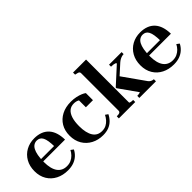

<svg xmlns="http://www.w3.org/2000/svg" viewBox="40 -1481 2222 2222"><g transform="rotate(-45 1151.5 -370.0)"><path d="M184 -257Q184 -200 194.5 -158Q205 -116 225 -88.5Q245 -61 274 -47Q303 -33 340 -33Q379 -33 409 -47Q439 -61 462 -84.5Q485 -108 500 -138L533 -114Q514 -76 483 -48Q452 -20 410.5 -5Q369 10 315 10Q233 10 169 -22.5Q105 -55 68.5 -115.5Q32 -176 32 -258Q32 -340 67 -401.5Q102 -463 162.5 -496.5Q223 -530 299 -530Q356 -530 401 -513Q446 -496 477 -462.5Q508 -429 524 -380Q540 -331 541 -267H117L116 -304H423L399 -295Q398 -349 392 -386.5Q386 -424 374 -447Q362 -470 343.5 -480.5Q325 -491 301 -491Q275 -491 253 -477.5Q231 -464 216 -436Q201 -408 192.5 -363Q184 -318 184 -257Z M915 -33Q954 -33 983 -48Q1012 -63 1034 -88Q1056 -113 1071 -143L1104 -120Q1084 -80 1054 -50.5Q1024 -21 983.5 -5.5Q943 10 889 10Q810 10 746.5 -23.5Q683 -57 646.5 -118Q610 -179 610 -261Q610 -343 646 -403Q682 -463 746.5 -496.5Q811 -530 898 -530Q944 -530 982.5 -521.5Q1021 -513 1049 -501Q1077 -489 1092 -477V-361H976V-489Q983 -488 990 -483.5Q997 -479 1002 -472Q1007 -465 1009.5 -457.5Q1012 -450 1010 -442Q997 -462 971 -476.5Q945 -491 907 -491Q861 -491 830 -465Q799 -439 782.5 -388Q766 -337 766 -261Q766 -205 776 -162Q786 -119 804.5 -90.5Q823 -62 850.5 -47.5Q878 -33 915 -33Z M1762 0H1490V-34H1492Q1500 -34 1511 -35Q1522 -36 1531 -38.5Q1540 -41 1540 -44L1382 -267V-278L1588 -466Q1588 -474 1578.5 -478Q1569 -482 1554.5 -484.5Q1540 -487 1525 -487H1514V-520H1720V-487H1719Q1705 -487 1689 -482.5Q1673 -478 1656.5 -469Q1640 -460 1623 -445L1475 -311L1497 -351L1697 -68Q1706 -56 1717.5 -48.5Q1729 -41 1741 -37.5Q1753 -34 1761 -34H1762ZM1368 -750V-49Q1368 -43 1375.5 -40Q1383 -37 1395.5 -35.5Q1408 -34 1422 -34H1423V0H1155V-34H1156Q1173 -34 1186.5 -36Q1200 -38 1208 -45Q1216 -52 1216 -64V-678Q1216 -690 1210.5 -696.5Q1205 -703 1194 -707Q1183 -711 1165 -714L1155 -716V-750Z M1917 -257Q1917 -200 1927.5 -158Q1938 -116 1958 -88.5Q1978 -61 2007 -47Q2036 -33 2073 -33Q2112 -33 2142 -47Q2172 -61 2195 -84.5Q2218 -108 2233 -138L2266 -114Q2247 -76 2216 -48Q2185 -20 2143.5 -5Q2102 10 2048 10Q1966 10 1902 -22.5Q1838 -55 1801.5 -115.5Q1765 -176 1765 -258Q1765 -340 1800 -401.5Q1835 -463 1895.5 -496.5Q1956 -530 2032 -530Q2089 -530 2134 -513Q2179 -496 2210 -462.5Q2241 -429 2257 -380Q2273 -331 2274 -267H1850L1849 -304H2156L2132 -295Q2131 -349 2125 -386.5Q2119 -424 2107 -447Q2095 -470 2076.5 -480.5Q2058 -491 2034 -491Q2008 -491 1986 -477.5Q1964 -464 1949 -436Q1934 -408 1925.5 -363Q1917 -318 1917 -257Z"/></g></svg>

Font: Roboto Serif 144pt SemiBold
Style: Regular
Weight: 600
Version: Version 1.008